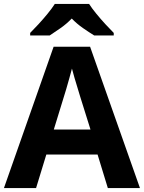

<svg xmlns="http://www.w3.org/2000/svg" viewBox="-20 -954 730 974"><path d="M527 0 475 -170H215L163 0H0L252 -717H437L690 0ZM387 -463Q382 -480 374 -506Q366 -532 358 -559Q350 -586 345 -606Q340 -586 331.5 -556.5Q323 -527 315.5 -500.5Q308 -474 304 -463L253 -297H439ZM432 -934Q446 -912 468.5 -884.5Q491 -857 515 -831Q539 -805 557 -787V-774H458Q432 -790 401 -811.5Q370 -833 344 -860Q318 -833 288 -812Q258 -791 232 -774H133V-787Q152 -806 175.5 -831.5Q199 -857 221.5 -884.5Q244 -912 258 -934Z"/></svg>

Font: Noto Sans Devanagari
Style: Bold
Weight: 700
Version: Version 2.003